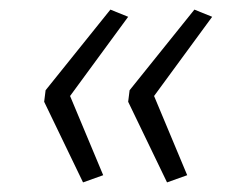

<svg xmlns="http://www.w3.org/2000/svg" viewBox="-20 -474 492 400"><path d="M153 -94 72 -262 75 -286 210 -454 247 -439 126 -274 195 -109ZM328 -94 247 -262 250 -286 385 -454 422 -439 301 -274 370 -109Z"/></svg>

Font: Nunito Sans 7pt SemiExpanded ExtraLight
Style: Italic
Weight: 250
Width: 6
Italic angle: -9°
Designer: Vernon Adams
Foundry: Vernon Adams
Version: Version 3.101;gftools[0.9.27]